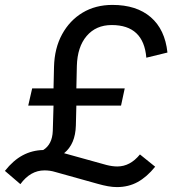

<svg xmlns="http://www.w3.org/2000/svg" viewBox="-61 -731 702 782"><path d="M415 31Q398 31 378.5 27.5Q359 24 338 18L166 -30Q153 -34 142 -35.5Q131 -37 120 -37Q63 -37 22 19L-41 -35Q-7 -78 31.5 -98.5Q70 -119 115 -120Q133 -131 143 -150.5Q153 -170 154 -198L157 -301H54L70 -371H157L159 -459Q161 -535 192 -591.5Q223 -648 275.5 -679.5Q328 -711 397 -711Q495 -711 553 -661Q611 -611 621 -517L535 -496Q524 -629 394 -629Q330 -629 292 -584.5Q254 -540 252 -462L250 -371H447L432 -301H250L248 -220Q246 -144 200 -107L373 -59Q385 -56 396 -54.5Q407 -53 417 -53Q469 -53 509 -102L571 -52Q537 -10 499.5 10.5Q462 31 415 31Z"/></svg>

Font: Red Hat Display SemiBold
Style: Italic
Weight: 600
Italic angle: -12°
Designer: Pentagram, MCKL
Foundry: Pentagram, MCKL
Version: Version 1.023